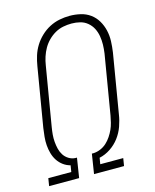

<svg xmlns="http://www.w3.org/2000/svg" viewBox="-112 -820 724 896"><g transform="rotate(-15 250.0 -371.5)"><path d="M13 0 19 -37H130L135 -68Q116 -73 100.5 -84.5Q85 -96 74.5 -112Q64 -128 58.5 -147.5Q53 -167 51.5 -187Q50 -207 52 -227.5Q54 -248 57 -269L105 -555Q109 -580 116.5 -604Q124 -628 137.5 -650Q151 -672 170.5 -690.5Q190 -709 213 -721Q236 -733 261 -738Q286 -743 310 -743Q337 -743 363 -737Q389 -731 409.5 -716Q430 -701 443 -679Q456 -657 462 -631.5Q468 -606 467 -579Q466 -552 462 -525L414 -238Q410 -211 400 -183Q390 -155 372 -131Q354 -107 328.5 -90Q303 -73 275 -67L270 -37H381L375 0H230L245 -95H254Q271 -96 287.5 -103Q304 -110 317 -122Q330 -134 340 -149Q350 -164 357 -179.5Q364 -195 368 -211.5Q372 -228 375 -244L423 -531Q426 -552 426.5 -573Q427 -594 423.5 -614.5Q420 -635 411 -652.5Q402 -670 386.5 -683Q371 -696 351 -701Q331 -706 310 -706Q290 -706 269.5 -702Q249 -698 230.5 -687.5Q212 -677 196.5 -661.5Q181 -646 170.5 -627.5Q160 -609 153.5 -589Q147 -569 144 -549L96 -263Q93 -245 91.5 -227.5Q90 -210 91.5 -192.5Q93 -175 97 -158.5Q101 -142 110 -128Q119 -114 133.5 -105Q148 -96 165 -95H173L158 0Z"/></g></svg>

Font: Iosevka Term Curly Extralight
Style: Italic
Weight: 200
Italic angle: -9°
Designer: Belleve Invis
Foundry: Belleve Invis
Version: Version 32.3.0